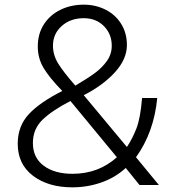

<svg xmlns="http://www.w3.org/2000/svg" viewBox="-20 -793 748 823"><path d="M56 -177Q56 -252 103 -303Q150 -354 247 -403Q190 -462 166 -503Q142 -544 142 -594Q142 -648 168 -688.5Q194 -729 239 -751Q284 -773 339 -773Q390 -773 432.5 -751.5Q475 -730 499.5 -690.5Q524 -651 524 -600Q524 -539 472 -482.5Q420 -426 339 -385L524 -163Q548 -199 565 -243Q582 -287 589 -373H654Q640 -226 563 -119L661 0H578L519 -73Q473 -31 413.5 -10.5Q354 10 290 10Q187 10 121.5 -39.5Q56 -89 56 -177ZM459 -597Q459 -647 425.5 -681Q392 -715 339 -715Q282 -715 244.5 -681.5Q207 -648 207 -597Q207 -557 229.5 -520.5Q252 -484 303 -426Q357 -458 387.5 -480.5Q418 -503 438.5 -532Q459 -561 459 -597ZM481 -119 282 -360Q204 -320 162.5 -280Q121 -240 121 -180Q121 -117 167.5 -82.5Q214 -48 291 -48Q402 -48 481 -119Z"/></svg>

Font: Open Sauce One Light
Style: Regular
Weight: 300
Designer: Alfredo Marco Pradil
Foundry: Creative Sauce Fz LLC
Version: Version 1.477